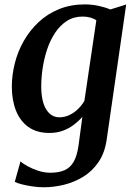

<svg xmlns="http://www.w3.org/2000/svg" viewBox="-20 -580 599 852"><path d="M454 35.5Q446 96 418.2 137.5Q390.5 179 350.2 203.8Q310 228.5 264.2 239.8Q218.5 251 174 251Q149.5 251 124 247.2Q98.5 243.5 77.8 238.2Q57 233 45.5 227L71 136Q80 145 101 156.8Q122 168.5 149 177.5Q176 186.5 203.5 186.5Q240.5 186.5 266 175.5Q291.5 164.5 306.8 138Q322 111.5 328.5 65.5L345.5 -61.5Q330 -43.5 308.5 -27Q287 -10.5 259.5 -0.2Q232 10 199.5 10Q143 10 106 -16.5Q69 -43 50.8 -89.5Q32.5 -136 32.5 -195Q32.5 -247 45.8 -299.5Q59 -352 85.8 -398.8Q112.5 -445.5 151.5 -482Q190.5 -518.5 242 -539.5Q293.5 -560.5 357 -560.5Q388 -560.5 418.5 -553.8Q449 -547 469.5 -538L540 -560ZM407.5 -490Q396 -498 380.2 -502.2Q364.5 -506.5 347 -506.5Q307 -506.5 276.8 -487Q246.5 -467.5 224.8 -434.8Q203 -402 189.5 -361.8Q176 -321.5 169.5 -278.8Q163 -236 163 -197Q163 -164 168.5 -138.2Q174 -112.5 184.8 -95Q195.5 -77.5 210.2 -68.5Q225 -59.5 243.5 -59.5Q267.5 -59.5 289 -70Q310.5 -80.5 327.2 -97.2Q344 -114 354.5 -132.5Z"/></svg>

Font: Merriweather 36pt SemiBold
Style: Italic
Weight: 600
Italic angle: -7.8°
Version: Version 2.101